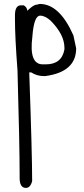

<svg xmlns="http://www.w3.org/2000/svg" viewBox="-20 -381 422 959"><path d="M178.7 -361.3Q277.3 -361.3 346.7 -204.1L360.4 -139.6Q360.4 -21.5 206.1 -1H199.2Q164.1 -1 135.7 -19.5H126Q140.6 384.8 140.6 523.4Q131.8 557.6 109.4 557.6Q78.1 557.6 78.1 507.8V495.1Q78.1 344.7 67.4 -29.3Q54.7 -195.3 54.7 -284.2V-304.7Q54.7 -354.5 85 -354.5H98.6Q116.2 -343.8 116.2 -327.1Q147.5 -357.4 162.1 -357.4ZM141.6 -197.3Q124 -59.6 193.4 -59.6H209Q288.1 -59.6 301.8 -133.8V-142.6Q301.8 -208 233.4 -277.3Q205.1 -302.7 181.6 -302.7Q149.4 -304.7 141.6 -197.3Z"/></svg>

Font: Sue Ellen Francisco 
Style: Regular
Weight: 400
Designer: Kimberly Geswein
Foundry: Kimberly Geswein
Version: Version 1.002 2007